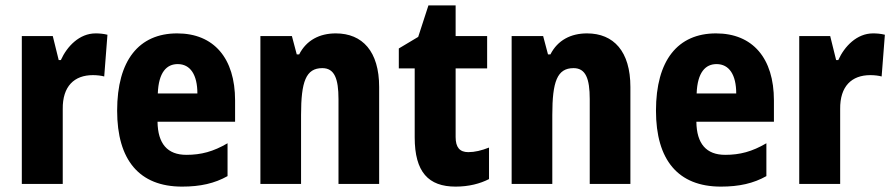

<svg xmlns="http://www.w3.org/2000/svg" viewBox="-20 -683 3320 713"><path d="M335 -559C275 -559 229 -511 206 -460H198L176 -549H61V0H213V-278C212 -363 256 -404 325 -404C340 -404 357 -402 367 -399L379 -554C363 -558 348 -559 335 -559Z M638 -559C496 -559 415 -459 415 -272C415 -89 497 10 656 10C724 10 777 -2 825 -29V-151C772 -120 727 -108 672 -108C602 -108 566 -149 565 -231H853V-310C853 -467 774 -559 638 -559ZM640 -445C687 -445 713 -405 713 -336H566C569 -415 599 -445 640 -445Z M1227 -559C1167 -559 1118 -534 1091 -481H1082L1064 -549H947V0H1098V-256C1098 -380 1116 -430 1177 -430C1222 -430 1237 -391 1237 -315V0H1388V-360C1388 -492 1326 -559 1227 -559Z M1719 -118C1687 -118 1672 -136 1672 -174V-429H1789V-549H1672V-663H1571L1533 -546L1461 -503V-429H1520V-173C1520 -44 1571 10 1672 10C1721 10 1763 -1 1796 -18V-135C1768 -124 1743 -118 1719 -118Z M2160 -559C2100 -559 2051 -534 2024 -481H2015L1997 -549H1880V0H2031V-256C2031 -380 2049 -430 2110 -430C2155 -430 2170 -391 2170 -315V0H2321V-360C2321 -492 2259 -559 2160 -559Z M2639 -559C2497 -559 2416 -459 2416 -272C2416 -89 2498 10 2657 10C2725 10 2778 -2 2826 -29V-151C2773 -120 2728 -108 2673 -108C2603 -108 2567 -149 2566 -231H2854V-310C2854 -467 2775 -559 2639 -559ZM2641 -445C2688 -445 2714 -405 2714 -336H2567C2570 -415 2600 -445 2641 -445Z M3222 -559C3162 -559 3116 -511 3093 -460H3085L3063 -549H2948V0H3100V-278C3099 -363 3143 -404 3212 -404C3227 -404 3244 -402 3254 -399L3266 -554C3250 -558 3235 -559 3222 -559Z"/></svg>

Font: Noto Sans Malayalam Condensed ExtraBold
Style: Regular
Weight: 800
Width: 3
Designer: Jelle Bosma - Monotype Design Team
Foundry: Monotype Imaging Inc.
Version: Version 2.104